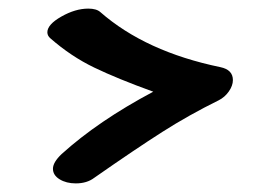

<svg xmlns="http://www.w3.org/2000/svg" viewBox="-20 -528 640 446"><path d="M156 -102Q134 -102 118.5 -111.5Q103 -121 103 -136Q103 -151 123 -170Q208 -247 336 -315Q253 -345 199 -371Q145 -397 97 -439Q90 -445 90 -453Q90 -471 122.5 -489.5Q155 -508 185 -508Q204 -508 213 -500Q318 -408 492 -372Q521 -366 521 -342Q521 -329 511.5 -315.5Q502 -302 488 -295Q419 -261 357 -221.5Q295 -182 199 -115Q182 -102 156 -102Z"/></svg>

Font: Sedgwick Ave Display
Style: Regular
Weight: 400
Designer: Kevin Burke, Pedro Vergani
Foundry: Google, Inc.
Version: Version 1.000